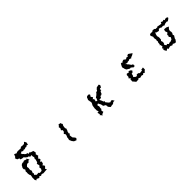

<svg xmlns="http://www.w3.org/2000/svg" viewBox="420 -2454 4161 4161"><g transform="rotate(-45 2500.0 -374.0)"><path d="M324 -467 300 -448 282 -413 272 -400 270 -359 290 -333 263 -286 270 -275 266 -229 273 -185 285 -164V-147L281 -123L274 -95L276 -59L274 -28L295 8L317 -14L377 15L398 -12L439 9L453 -6L486 -5L510 5L524 4L627 -5L603 -40L640 -72L646 -96L617 -132L649 -149L665 -201L635 -222L679 -253L673 -281L653 -290L684 -334L701 -341L683 -405L709 -427L708 -446L697 -492L638 -510L615 -532L584 -517L570 -554H542L511 -580L508 -589L485 -609L462 -648L477 -644L499 -666L549 -644L558 -660L593 -651L636 -667L656 -656L664 -678L720 -674L715 -689L723 -729L695 -776L668 -748L658 -741L589 -740L580 -750L538 -722L500 -727H468L460 -729L422 -722L411 -710L354 -737L327 -673L302 -664L322 -610L370 -591V-561L408 -548L425 -546L456 -543L469 -521L515 -484L544 -480L561 -450L604 -458L605 -410L616 -386L596 -345L604 -318L596 -306L583 -258L558 -246L559 -214L572 -183L536 -139L533 -142L546 -105L520 -60L462 -55L432 -86L429 -78L384 -74L343 -115L366 -146L348 -156L368 -206L369 -236L360 -233L358 -270L364 -299L358 -336L357 -344L385 -374L406 -388L467 -390L457 -413L518 -427L498 -433L471 -489L472 -467L414 -482L417 -492L365 -471L356 -477Z M1413 -113 1442 -47 1449 -44 1467 -17 1524 6 1554 -30 1543 -56 1504 -101 1498 -141 1494 -171 1526 -207 1509 -214 1520 -268 1529 -277 1547 -332 1536 -344 1534 -368 1541 -419 1562 -456 1545 -477 1549 -497 1493 -514 1467 -476 1451 -471 1459 -420 1437 -384 1466 -363 1463 -326 1451 -310 1425 -286 1449 -251 1441 -213 1425 -182 1423 -149Z M2392 -221 2415 -228 2438 -185 2439 -188 2459 -130 2449 -134 2463 -110 2507 -86 2522 -42 2510 -36 2553 18 2569 20 2593 13 2638 10 2673 -17H2714L2681 -68L2651 -70L2627 -56L2592 -79L2545 -137L2555 -161L2535 -168L2529 -179L2510 -227L2490 -263L2548 -268L2569 -309L2585 -303L2618 -321L2641 -376L2660 -371L2662 -394L2680 -432L2707 -426L2732 -478L2713 -507L2643 -493L2612 -462L2611 -467L2602 -441L2549 -420L2547 -408L2505 -369L2513 -378L2463 -341L2475 -337L2450 -281L2408 -295L2415 -297L2419 -326L2426 -356L2398 -371L2436 -399L2405 -444L2431 -483L2416 -509H2363L2330 -478L2335 -470L2315 -430L2322 -417L2324 -390L2333 -352L2324 -320L2303 -285L2295 -243L2292 -216L2289 -213L2291 -157L2288 -148L2305 -96L2264 -94L2282 -28L2259 -30L2307 28L2316 3L2371 -19L2366 -36L2358 -61L2387 -102L2381 -112L2391 -165L2378 -202Z M3379 -491 3348 -433 3340 -402 3358 -353 3346 -366 3373 -313 3443 -271 3459 -279 3495 -257 3506 -238 3556 -239 3552 -262 3555 -291 3523 -305 3494 -343 3491 -362 3477 -358 3458 -395 3436 -416 3486 -400 3524 -416 3534 -407 3571 -427 3626 -411V-424L3679 -444L3717 -468L3703 -479L3652 -515L3634 -526L3602 -514L3586 -485L3565 -500L3521 -476L3477 -509L3440 -500L3419 -476L3411 -489ZM3269 -147 3305 -107 3273 -90 3283 -84 3278 -41 3320 8 3332 25 3352 27 3413 21 3418 2 3458 25 3500 14 3518 12 3544 26 3572 0 3602 19 3628 -9 3660 -37 3656 -42V-92L3592 -80L3601 -60L3541 -53L3522 -51L3501 -74L3448 -81L3453 -65L3411 -52L3356 -97L3374 -106L3390 -170L3415 -171L3447 -204L3431 -230L3420 -238L3377 -257L3370 -231L3313 -243L3293 -223L3290 -166Z M4315 -500 4273 -491 4258 -462 4281 -410 4284 -409 4277 -366 4287 -314 4278 -289 4285 -262 4271 -237 4269 -189 4251 -173 4269 -167 4278 -113 4243 -94 4260 -62 4238 -48 4273 18 4319 -11 4333 17 4391 1 4412 3 4446 21 4481 3 4497 20 4544 28H4548L4591 -31L4584 -30L4591 -50L4626 -106L4614 -134L4624 -158L4635 -165L4637 -223L4626 -226L4640 -277L4667 -307L4680 -322L4629 -346L4616 -348L4565 -352L4550 -308L4568 -256L4565 -250L4529 -220L4533 -182L4518 -166L4548 -133L4525 -85L4476 -64L4452 -66L4413 -53L4386 -83L4361 -69L4322 -121L4338 -117L4352 -154L4353 -179L4340 -220L4361 -244L4365 -297L4361 -328L4359 -340L4351 -350L4365 -406L4384 -442L4400 -421L4456 -408L4461 -406L4495 -442L4544 -428L4545 -419L4609 -422L4618 -407L4631 -406L4674 -424L4726 -430L4737 -417L4764 -429L4798 -455L4808 -472L4792 -492L4732 -497L4723 -475L4697 -510L4673 -493L4625 -513L4610 -480L4572 -484L4526 -493L4500 -499L4497 -487L4438 -488L4425 -505L4375 -515L4364 -503L4332 -491Z"/></g></svg>

Font: チョークS
Style: Regular
Weight: 400
Designer: [Stick] Fontworks Inc.
Foundry: [Stick] Fontworks Inc.
Version: Version 1.200;FEAKit 1.0